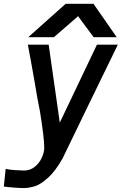

<svg xmlns="http://www.w3.org/2000/svg" viewBox="-29 -783 649 1002"><path d="M96 107Q128.5 107 152.8 87.2Q177 67.5 189.5 39.2Q202 11 202 -12.5Q202 -61 180 -199Q169.5 -247.5 149 -370.5Q144 -398 133.8 -456.5Q123.5 -515 116.5 -550H225L283 -143L477 -550H586Q533 -441.5 438.2 -246.5Q343.5 -51.5 297.5 44Q259.5 111 221.8 144.8Q184 178.5 156 187.8Q128 197 100.5 198.5Q85.5 199 47 196.2Q8.5 193.5 -9 190.5L0.5 98.5Q18 102.5 49.2 104.8Q80.5 107 96 107ZM313.5 -763H459L580 -589H459.5L378.5 -698.5L252.5 -589H118.5Z"/></svg>

Font: JuliaMono MediumItalic
Style: Regular
Weight: 500
Italic angle: -9°
Monospace: yes
Designer: cormullion
Foundry: corm
Version: Version 0.049; ttfautohint (v1.8.4)